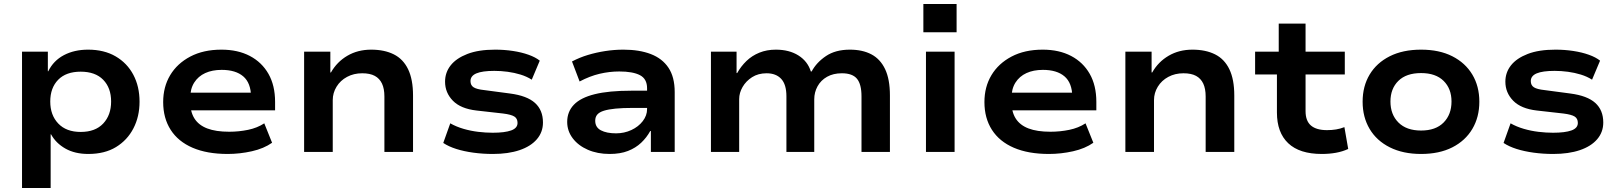

<svg xmlns="http://www.w3.org/2000/svg" viewBox="-20 -759 8079 959"><path d="M90 180V-501H219V-403H221Q247 -456 299 -483.5Q351 -511 420 -511Q500 -511 557.5 -477.5Q615 -444 646 -385.5Q677 -327 677 -251Q677 -177 646.5 -118Q616 -59 559.5 -24.5Q503 10 421 10Q354 10 306.5 -17Q259 -44 235 -88H233V180ZM383 -100Q456 -100 495.5 -142Q535 -184 535 -252Q535 -320 495.5 -360.5Q456 -401 383 -401Q310 -401 270.5 -360.5Q231 -320 231 -252Q231 -184 271 -142Q311 -100 383 -100Z M1117 10Q1014 10 942 -21Q870 -52 832.5 -110.5Q795 -169 795 -249Q795 -325 830 -383.5Q865 -442 930.5 -476.5Q996 -511 1086 -511Q1168 -511 1228 -479.5Q1288 -448 1321 -390Q1354 -332 1354 -250V-208H907V-296H1252L1234 -276Q1233 -345 1195 -377.5Q1157 -410 1087 -410Q1040 -410 1005 -394Q970 -378 950 -346.5Q930 -315 930 -268V-253Q930 -201 951 -167.5Q972 -134 1015 -117.5Q1058 -101 1125 -101Q1173 -101 1219 -110.5Q1265 -120 1300 -143L1339 -46Q1298 -17 1238 -3.5Q1178 10 1117 10Z M1499 0V-501H1630V-397H1633Q1663 -450 1715 -480.5Q1767 -511 1834 -511Q1900 -511 1947 -487.5Q1994 -464 2018.5 -413Q2043 -362 2043 -282V0H1900V-277Q1900 -316 1888 -341.5Q1876 -367 1852 -380Q1828 -393 1789 -393Q1747 -393 1713.5 -375Q1680 -357 1661 -326Q1642 -295 1642 -259V0Z M2442 10Q2391 10 2344 3.5Q2297 -3 2259 -15Q2221 -27 2194 -45L2229 -143Q2259 -126 2295 -115.5Q2331 -105 2368.5 -100.5Q2406 -96 2441 -96Q2501 -96 2533 -107.5Q2565 -119 2565 -145Q2565 -167 2549 -177Q2533 -187 2493 -192L2360 -207Q2281 -216 2242 -256Q2203 -296 2203 -351Q2203 -397 2231 -432.5Q2259 -468 2314.5 -489.5Q2370 -511 2453 -511Q2499 -511 2542 -504.5Q2585 -498 2620 -485.5Q2655 -473 2676 -456L2636 -361Q2611 -377 2580 -386.5Q2549 -396 2515.5 -400.5Q2482 -405 2449 -405Q2389 -405 2359.5 -392.5Q2330 -380 2330 -354Q2330 -333 2345.5 -323Q2361 -313 2399 -309L2527 -292Q2612 -281 2652 -245Q2692 -209 2692 -147Q2692 -99 2661.5 -63.5Q2631 -28 2575 -9Q2519 10 2442 10Z M3025 10Q2964 10 2916 -11Q2868 -32 2840.5 -68.5Q2813 -105 2813 -150Q2813 -201 2846.5 -236Q2880 -271 2950.5 -288.5Q3021 -306 3133 -306H3231V-220H3141Q3090 -220 3054.5 -216.5Q3019 -213 2996.5 -206Q2974 -199 2963.5 -187Q2953 -175 2953 -156Q2953 -123 2981.5 -108Q3010 -93 3057 -93Q3098 -93 3133.5 -109.5Q3169 -126 3190.5 -154Q3212 -182 3212 -214V-318Q3212 -365 3176.5 -383.5Q3141 -402 3073 -402Q3024 -402 2975 -390.5Q2926 -379 2875 -352L2837 -452Q2875 -472 2916.5 -484.5Q2958 -497 3003 -504Q3048 -511 3094 -511Q3173 -511 3230.5 -489Q3288 -467 3319 -420.5Q3350 -374 3350 -299V0H3231V-104L3228 -105Q3210 -72 3182.5 -46Q3155 -20 3116.5 -5Q3078 10 3025 10Z M3531 0V-501H3659V-394H3662Q3681 -428 3708.5 -454.5Q3736 -481 3773 -496Q3810 -511 3855 -511Q3922 -511 3968 -482Q4014 -453 4030 -402H4034Q4058 -447 4105.5 -479Q4153 -511 4225 -511Q4288 -511 4332.5 -487.5Q4377 -464 4401 -413.5Q4425 -363 4425 -282V0H4283V-278Q4283 -338 4260.5 -365.5Q4238 -393 4185 -393Q4142 -393 4111 -375.5Q4080 -358 4063.5 -328Q4047 -298 4047 -263V0H3908V-278Q3908 -337 3882 -365Q3856 -393 3809 -393Q3767 -393 3736.5 -373.5Q3706 -354 3689 -324.5Q3672 -295 3672 -264V0Z M4592 -598V-739H4758V-598ZM4605 0V-501H4748V0Z M5219 10Q5116 10 5044 -21Q4972 -52 4934.5 -110.5Q4897 -169 4897 -249Q4897 -325 4932 -383.5Q4967 -442 5032.5 -476.5Q5098 -511 5188 -511Q5270 -511 5330 -479.5Q5390 -448 5423 -390Q5456 -332 5456 -250V-208H5009V-296H5354L5336 -276Q5335 -345 5297 -377.5Q5259 -410 5189 -410Q5142 -410 5107 -394Q5072 -378 5052 -346.5Q5032 -315 5032 -268V-253Q5032 -201 5053 -167.5Q5074 -134 5117 -117.5Q5160 -101 5227 -101Q5275 -101 5321 -110.5Q5367 -120 5402 -143L5441 -46Q5400 -17 5340 -3.5Q5280 10 5219 10Z M5601 0V-501H5732V-397H5735Q5765 -450 5817 -480.5Q5869 -511 5936 -511Q6002 -511 6049 -487.5Q6096 -464 6120.5 -413Q6145 -362 6145 -282V0H6002V-277Q6002 -316 5990 -341.5Q5978 -367 5954 -380Q5930 -393 5891 -393Q5849 -393 5815.5 -375Q5782 -357 5763 -326Q5744 -295 5744 -259V0Z M6582 10Q6471 10 6414.5 -43.5Q6358 -97 6358 -197V-387H6249V-501H6367V-641H6501V-501H6697V-387H6501V-204Q6501 -155 6528 -132Q6555 -109 6608 -109Q6632 -109 6653.5 -112.5Q6675 -116 6695 -124L6714 -15Q6686 -2 6653 4Q6620 10 6582 10Z M7078 10Q6988 10 6922 -23Q6856 -56 6821 -115Q6786 -174 6786 -251Q6786 -328 6821 -386.5Q6856 -445 6921.5 -478Q6987 -511 7078 -511Q7169 -511 7234 -478Q7299 -445 7334 -386.5Q7369 -328 7369 -251Q7369 -174 7334 -115Q7299 -56 7234 -23Q7169 10 7078 10ZM7078 -107Q7151 -107 7190.5 -147Q7230 -187 7230 -252Q7230 -316 7190.5 -355Q7151 -394 7078 -394Q7004 -394 6964.5 -355Q6925 -316 6925 -252Q6925 -187 6965 -147Q7005 -107 7078 -107Z M7738 10Q7687 10 7640 3.5Q7593 -3 7555 -15Q7517 -27 7490 -45L7525 -143Q7555 -126 7591 -115.5Q7627 -105 7664.5 -100.5Q7702 -96 7737 -96Q7797 -96 7829 -107.5Q7861 -119 7861 -145Q7861 -167 7845 -177Q7829 -187 7789 -192L7656 -207Q7577 -216 7538 -256Q7499 -296 7499 -351Q7499 -397 7527 -432.5Q7555 -468 7610.5 -489.5Q7666 -511 7749 -511Q7795 -511 7838 -504.5Q7881 -498 7916 -485.5Q7951 -473 7972 -456L7932 -361Q7907 -377 7876 -386.5Q7845 -396 7811.5 -400.5Q7778 -405 7745 -405Q7685 -405 7655.5 -392.5Q7626 -380 7626 -354Q7626 -333 7641.5 -323Q7657 -313 7695 -309L7823 -292Q7908 -281 7948 -245Q7988 -209 7988 -147Q7988 -99 7957.5 -63.5Q7927 -28 7871 -9Q7815 10 7738 10Z"/></svg>

Font: Nunito Sans 7pt SemiExpanded
Style: Bold
Weight: 700
Width: 6
Designer: Vernon Adams
Foundry: Vernon Adams
Version: Version 3.101;gftools[0.9.27]